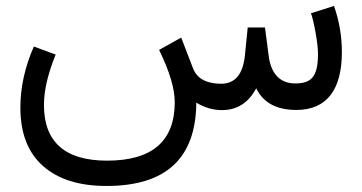

<svg xmlns="http://www.w3.org/2000/svg" viewBox="-20 -367 1207 640"><path d="M834 -72.8C857.4 -24.4 901.9 -0.5 967.8 -0.5C1069.8 -0.5 1119.6 -68.8 1119.6 -193.4C1119.6 -246.1 1110.8 -297.4 1093.3 -347.2L1016.6 -322.8C1021 -310.5 1026.4 -289.1 1031.7 -259.3C1037.1 -229 1040 -205.1 1040 -187.5C1040 -109.4 1016.6 -88.9 963.9 -88.9C915.5 -88.9 883.3 -118.7 875.5 -181.6L863.3 -275.4H805.7L796.4 -182.6C790 -119.6 763.7 -87.9 717.3 -87.9C668.9 -87.9 637.7 -104.5 624 -137.7L584 -241.7L510.3 -200.7C544.9 -129.9 562.5 -71.8 562.5 -26.4C562.5 103.5 487.3 168.5 336.9 168.5C196.8 168.5 126.5 106.4 126.5 -17.1C126.5 -65.4 139.6 -121.1 165.5 -185.1L92.8 -211.9C63 -144 47.9 -76.2 47.9 -8.3C47.9 77.1 73.2 142.1 123.5 186.5C173.8 231 244.6 252.9 335 252.9C533.7 252.9 633.3 160.2 634.3 -24.9C661.6 -8.3 689.9 0 719.7 0C770.5 0 808.6 -24.4 834 -72.8Z"/></svg>

Font: Samim
Style: Regular
Weight: 400
Foundry: DejaVu fonts team - Redesigned by Saber Rastikerdar
Version: Version 4.0.5